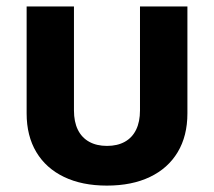

<svg xmlns="http://www.w3.org/2000/svg" viewBox="-20 -566 662 594"><path d="M310.7 8.2Q233.8 8.2 178.1 -18.6Q122.4 -45.3 92.4 -95.4Q62.4 -145.5 62.4 -215.2V-545.9H208.8V-224.6Q208.8 -189.2 220.8 -164.7Q232.9 -140.1 255.9 -127.4Q278.8 -114.6 311 -114.6Q343.3 -114.6 366.2 -127.4Q389.1 -140.1 401.1 -164.7Q413.1 -189.2 413.1 -224.6V-545.9H559.8V-215.2Q559.8 -145.5 529.8 -95.4Q499.8 -45.3 444 -18.6Q388.1 8.2 310.7 8.2Z"/></svg>

Font: Adwaita Sans
Style: Regular
Weight: 400
Designer: Rasmus Andersson
Foundry: rsms
Version: Version 4.001;git-9221beed3